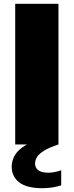

<svg xmlns="http://www.w3.org/2000/svg" viewBox="-20 -760 387 1010"><path d="M60 0V-740H287.5V0ZM202.5 230Q120.5 230 81 199.2Q41.5 168.5 41.5 117.5Q41.5 84.5 59 55.2Q76.5 26 118 2Q159.5 -22 231.5 -40L287.5 0Q240 15.5 213.2 31.8Q186.5 48 175.5 65Q164.5 82 164.5 100.5Q164.5 122.5 181.2 135.5Q198 148.5 236 148.5Q248.5 148.5 265 145.5Q281.5 142.5 302 136V215Q281 221.5 257 225.8Q233 230 202.5 230Z"/></svg>

Font: Encode Sans SemiExpanded Black
Style: Regular
Weight: 900
Width: 6
Designer: Multiple Designers
Foundry: Impallari Type
Version: Version 3.002